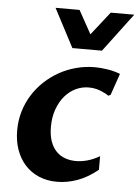

<svg xmlns="http://www.w3.org/2000/svg" viewBox="-55 -825 635 878"><g transform="rotate(5 262.5 -386.0)"><path d="M426.3 -61.5Q378.9 -23.4 332.3 -6.8Q285.6 9.8 240.2 9.8Q193.8 9.8 156.5 -6.1Q119.1 -22 92.8 -51Q66.4 -80.1 52.2 -120.4Q38.1 -160.6 38.1 -209Q38.1 -254.4 50.3 -295.7Q62.5 -336.9 84.7 -372.3Q106.9 -407.7 137.5 -436.3Q168 -464.8 204.3 -485.1Q240.7 -505.4 282.2 -516.4Q323.7 -527.3 367.2 -527.3Q392.1 -527.3 423.3 -522.7Q454.6 -518.1 483.9 -506.8L449.7 -407.7L439.5 -402.8Q423.8 -414.1 399.4 -423.3Q375 -432.6 347.2 -432.6Q316.4 -432.6 288.1 -419.2Q259.8 -405.8 238 -380.4Q216.3 -355 203.4 -319.1Q190.4 -283.2 190.4 -238.3Q190.4 -199.7 200.2 -172.1Q210 -144.5 227.3 -126.7Q244.6 -108.9 267.8 -100.6Q291 -92.3 317.9 -92.3Q342.8 -92.3 369.6 -99.6Q396.5 -106.9 426.3 -124ZM525.4 -782.2 392.6 -605.5H256.8L164.1 -782.2H274.4L333.5 -675.3L417.5 -782.2Z"/></g></svg>

Font: Proza Libre
Style: SemiBold Italic
Weight: 600
Designer: Jasper de Waard
Foundry: Jasper de Waard
Version: Version 1.000; ttfautohint (v1.4.1.8-43bc)